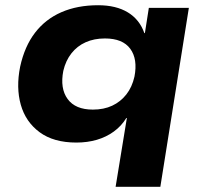

<svg xmlns="http://www.w3.org/2000/svg" viewBox="-20 -534 785 734"><path d="M422 180 465 -83H463Q444 -52 415 -31Q386 -10 350 0.5Q314 11 272 11Q185 11 131.5 -28.5Q78 -68 59.5 -133.5Q41 -199 57 -279Q74 -357 114 -409Q154 -461 215 -487.5Q276 -514 355 -514Q424 -514 469 -486.5Q514 -459 532 -407L534 -408L549 -504H702L593 180ZM335 -115Q377 -115 409 -130Q441 -145 463 -173Q485 -201 494 -241Q507 -308 478 -347.5Q449 -387 381 -387Q340 -387 307.5 -372.5Q275 -358 253 -330Q231 -302 222 -263Q209 -196 238.5 -155.5Q268 -115 335 -115Z"/></svg>

Font: Nunito Sans 7pt SemiExpanded ExtraBold
Style: Italic
Weight: 800
Width: 6
Italic angle: -9°
Designer: Vernon Adams
Foundry: Vernon Adams
Version: Version 3.101;gftools[0.9.27]